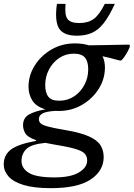

<svg xmlns="http://www.w3.org/2000/svg" viewBox="-80 -748 697 1000"><path d="M185 232Q97 232 43 215.5Q-11 199 -35.8 170.8Q-60.5 142.5 -60.5 108.5Q-60.5 60.5 -24.5 32Q11.5 3.5 108 -14.5L108.5 -17.5Q63 -33.5 51.5 -54Q40 -74.5 40 -95.5Q40 -134.5 71.8 -152Q103.5 -169.5 156.5 -178.5Q108 -193 88.2 -225Q68.5 -257 68.5 -295.5Q68.5 -355.5 101 -407Q133.5 -458.5 188.2 -490.2Q243 -522 309.5 -522Q351.5 -522 382.5 -512Q424.5 -512.5 467.2 -513.2Q510 -514 543 -514.8Q576 -515.5 589.5 -515.5Q596.5 -515.5 596.5 -510Q596.5 -501.5 586.5 -482.8Q576.5 -464 565 -448.2Q553.5 -432.5 548.5 -432.5Q541.5 -432.5 520.8 -438.8Q500 -445 454 -455Q466.5 -429.5 466.5 -396Q466.5 -336.5 434 -285Q401.5 -233.5 347 -201.8Q292.5 -170 225.5 -170Q216 -170 207.5 -170.5Q159 -167.5 140.8 -156.8Q122.5 -146 122.5 -128Q122.5 -115 131.2 -106Q140 -97 169.2 -89Q198.5 -81 260.5 -70.5Q338.5 -57.5 382 -38.2Q425.5 -19 442.8 7.8Q460 34.5 460 70Q460 141.5 392.2 186.8Q324.5 232 185 232ZM230.5 -223.5Q273.5 -224 307 -246.8Q340.5 -269.5 360 -306.5Q379.5 -343.5 379.5 -387Q379.5 -427.5 362.5 -448Q345.5 -468.5 304.5 -468.5Q262 -468.5 228.2 -445.8Q194.5 -423 175 -385.8Q155.5 -348.5 155.5 -305Q155.5 -264.5 172.5 -243.5Q189.5 -222.5 230.5 -223.5ZM32 90.5Q32 128.5 70.2 152.2Q108.5 176 203.5 176Q287.5 176 330.8 150.2Q374 124.5 374 87.5Q374 65.5 360 51.2Q346 37 307.5 26.2Q269 15.5 195.5 3.5Q174.5 0 156 -4Q82 3.5 57 28.5Q32 53.5 32 90.5ZM333 -628Q378.5 -628 407.8 -649Q437 -670 466 -728H518Q489 -664 460.5 -627.8Q432 -591.5 398.5 -576.8Q365 -562 321 -562Q250.5 -562 227.2 -600.5Q204 -639 216.5 -728H261.5Q256 -669.5 271.8 -648.8Q287.5 -628 333 -628Z"/></svg>

Font: Newsreader 6pt
Style: Italic
Weight: 400
Italic angle: -17°
Designer: Hugues Gentile
Foundry: Production Type
Version: Version 1.003; ttfautohint (v1.8.3)